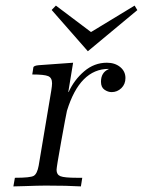

<svg xmlns="http://www.w3.org/2000/svg" viewBox="-20 -666 511 686"><path d="M27.8 0 33.2 -30.8H34.2Q88.4 -30.8 100.6 -37.8Q112.8 -44.9 118.2 -74.2L163.1 -341.8Q166 -359.9 166 -368.2Q166 -388.2 152.1 -394Q138.2 -399.9 95.2 -399.9Q95.2 -400.9 97.2 -411.9Q99.1 -422.9 99.1 -424.8Q100.1 -431.6 119.1 -433.1L241.2 -441.9L224.1 -337.9L225.1 -336.9Q245.1 -380.9 281 -411.4Q316.9 -441.9 361.8 -441.9Q390.6 -441.9 409.4 -426.5Q428.2 -411.1 428.2 -387.2Q428.2 -365.2 413.6 -351.1Q398.9 -336.9 378.9 -336.9Q365.7 -336.9 353.3 -345.5Q340.8 -354 340.8 -374Q340.8 -407.2 368.2 -418.9V-419.9Q265.1 -419.9 219.2 -270Q215.3 -252.9 198.7 -160.9Q182.1 -68.8 182.1 -59.1Q182.1 -42 196 -36.4Q210 -30.8 254.9 -30.8H273.9Q272.9 -25.9 271.5 -15.4Q270 -4.9 269 0Q221.2 -2.9 143.1 -2.9Q129.9 -2.9 110.8 -2.4Q91.8 -2 66.9 -1Q42 0 27.8 0ZM165 -629.9V-630.9L179.7 -646L304.7 -551.8H305.7L460.9 -646L470.7 -629.9L293.9 -482.9Z"/></svg>

Font: CMU Serif Extra
Style: RomanSlanted
Weight: 500
Italic angle: -9.46001°
Version: Version 0.7.0